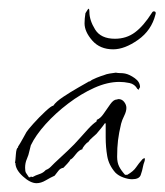

<svg xmlns="http://www.w3.org/2000/svg" viewBox="-20 -417 374 436"><path d="M63 -1Q49 -1 32 -16.5Q15 -32 15 -47H14Q15 -51 16 -66Q17 -81 21 -82V-84Q22 -85 26 -92Q30 -99 34.5 -107Q39 -115 40 -117Q43 -122 56 -136.5Q69 -151 83 -164Q97 -177 101 -177Q107 -186 123.5 -197Q140 -208 157.5 -218Q175 -228 182 -232V-233L183 -232H184Q188 -236 199.5 -240.5Q211 -245 215 -246Q222 -249 229 -250Q236 -251 243 -252Q248 -251 253.5 -251Q259 -251 264 -250Q274 -248 286 -239.5Q298 -231 298 -219Q297 -218 296 -216Q295 -214 296 -213L292 -215Q286 -226 274 -228.5Q262 -231 251 -231Q224 -231 194 -217.5Q164 -204 135 -182Q106 -160 83.5 -135Q61 -110 50 -87L47 -75Q45 -65 41 -56Q37 -47 37 -36Q37 -28 39 -24.5Q41 -21 46 -14L48 -15V-14L50 -16L54 -15Q61 -19 69 -21.5Q77 -24 82 -29L84 -31Q90 -33 95 -38Q100 -43 104 -47Q119 -61 134 -75Q149 -89 162 -104Q169 -112 180 -124Q191 -136 199 -141L200 -145Q208 -148 215.5 -159Q223 -170 230.5 -180.5Q238 -191 245 -191L249 -192Q257 -192 262 -185.5Q267 -179 267 -172Q267 -164 262 -154Q257 -144 255 -136Q250 -115 248 -98.5Q246 -82 246 -61Q246 -48 250.5 -39Q255 -30 264 -20H269Q283 -28 289 -37Q295 -46 304 -56Q305 -56 306 -57Q307 -58 307 -58Q309 -58 309 -56Q309 -52 307.5 -48.5Q306 -45 305 -40Q303 -29 299.5 -19.5Q296 -10 280 -10Q271 -10 260 -14Q249 -18 242 -25Q227 -42 223.5 -62.5Q220 -83 220 -105V-137H218Q214 -131 209 -125Q204 -119 199 -113Q195 -109 189.5 -104.5Q184 -100 180 -94Q178 -94 172.5 -87.5Q167 -81 167 -78Q160 -77 151.5 -66Q143 -55 140 -55Q139 -52 133 -45.5Q127 -39 124 -36Q117 -35 112.5 -29Q108 -23 104 -18Q95 -14 84 -7.5Q73 -1 63 -1ZM237 -305Q207 -305 189.5 -325Q172 -345 172 -364Q172 -369 172.5 -375Q173 -381 174 -387Q175 -389 179 -395Q183 -401 183 -390Q183 -371 196 -350Q209 -329 241 -329Q267 -329 286.5 -343.5Q306 -358 325 -388Q327 -392 331 -391Q335 -390 333 -384Q324 -348 293.5 -326.5Q263 -305 237 -305Z"/></svg>

Font: Qwitcher Grypen
Style: Regular
Weight: 400
Designer: Robert E. Leuschke
Foundry: Robert E. Leuschke
Version: Version 1.100; ttfautohint (v1.8.3)